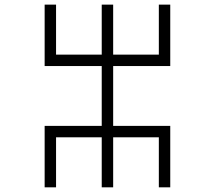

<svg xmlns="http://www.w3.org/2000/svg" viewBox="-20 -801 919 821"><path d="M708 0H659.2V-213.9H463.9V0H415V-213.9H219.7V0H170.9V-262.7H415V-518.6H170.9V-781.2H219.7V-567.4H415V-781.2H463.9V-567.4H659.2V-781.2H708V-518.6H463.9V-262.7H708Z"/></svg>

Font: Auseklis
Style: Regular
Weight: 400
Designer: GGBotNet
Foundry: GGBotNet
Version: 1.00